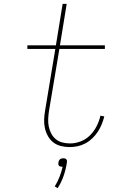

<svg xmlns="http://www.w3.org/2000/svg" viewBox="-20 -755 640 996"><path d="M341 8Q318 8 296 2.5Q274 -3 257 -16Q240 -29 229 -48.5Q218 -68 213 -90Q208 -112 209 -135.5Q210 -159 214 -182L267 -501H122V-520H270L305 -735H326L291 -520H524V-501H288L234 -179Q231 -159 230 -138.5Q229 -118 233 -98.5Q237 -79 246 -62Q255 -45 269.5 -33Q284 -21 303.5 -16Q323 -11 344 -11Q371 -11 398.5 -21.5Q426 -32 447 -53Q468 -74 481.5 -101Q495 -128 501 -155L521 -151Q516 -131 508 -111Q500 -91 488 -72.5Q476 -54 459.5 -38Q443 -22 423.5 -11.5Q404 -1 383 3.5Q362 8 341 8ZM279 221 264 212Q279 188 289 162Q299 136 305 110H302Q298 110 293.5 109Q289 108 286 104.5Q283 101 282.5 96.5Q282 92 283 88Q284 83 285.5 79Q287 75 291 71.5Q295 68 300 67Q305 66 309 66Q313 66 317 67Q321 68 324 71.5Q327 75 327.5 79Q328 83 327 88Q322 122 310.5 156Q299 190 279 221Z"/></svg>

Font: Iosevka HT Thin Extended
Style: Italic
Weight: 100
Width: 7
Italic angle: -9°
Monospace: yes
Designer: Belleve Invis
Foundry: Belleve Invis
Version: Version 32.3.0; ttfautohint (v1.8.4)